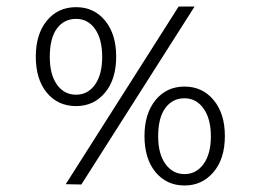

<svg xmlns="http://www.w3.org/2000/svg" viewBox="-20 -566 790 590"><path d="M230 1 182 0 529 -546H578ZM90 -392Q90 -461 124 -502.5Q158 -544 214 -544Q269 -544 303 -502.5Q337 -461 337 -392Q337 -322 302.5 -281Q268 -240 214 -240Q158 -240 124 -281Q90 -322 90 -392ZM214 -275Q250 -275 272 -306Q294 -337 294 -391Q294 -446 272 -477Q250 -508 214 -508Q177 -508 155 -478.5Q133 -449 133 -391Q133 -337 155 -306Q177 -275 214 -275ZM424 -148Q424 -217 458 -258.5Q492 -300 547 -300Q602 -300 636.5 -258.5Q671 -217 671 -148Q671 -78 636 -37Q601 4 547 4Q492 4 458 -37Q424 -78 424 -148ZM547 -31Q583 -31 605.5 -62Q628 -93 628 -147Q628 -201 605.5 -232.5Q583 -264 547 -264Q510 -264 488 -234Q466 -204 466 -147Q466 -93 488.5 -62Q511 -31 547 -31Z"/></svg>

Font: Josefin Sans Light
Style: Regular
Weight: 300
Designer: Santiago Orozco
Foundry: Typemade
Version: Version 2.000